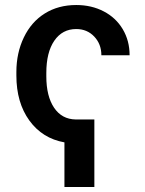

<svg xmlns="http://www.w3.org/2000/svg" viewBox="-20 -558 576 761"><path d="M354 183.1H235.4V6.3Q147.9 -9.3 96.4 -80.3Q44.9 -151.4 44.9 -258.8V-272.5Q44.9 -348.1 74.5 -409.7Q104 -471.2 157.5 -504.6Q210.9 -538.1 282.2 -538.1Q342.8 -538.1 391.1 -512.9Q439.5 -487.8 466.6 -442.1Q493.7 -396.5 493.7 -338.9H381.8Q381.8 -383.3 353.5 -413.1Q325.2 -442.9 282.2 -442.9Q227.1 -442.9 195.3 -396.7Q163.6 -350.6 163.6 -268.6V-255.4Q163.6 -176.8 194.3 -131.1Q225.1 -85.4 279.8 -84.5H354Z"/></svg>

Font: Roboto-o Medium
Style: Regular
Weight: 500
Designer: Google
Version: Version 2.134; 2016; ttfautohint (v1.6)